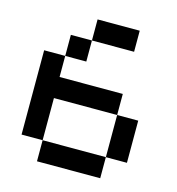

<svg xmlns="http://www.w3.org/2000/svg" viewBox="-105 -790 810 880"><g transform="rotate(15 300.0 -350.0)"><path d="M450 0H150V-100H50V-500H150V-600H250V-700H450V-600H250V-500H150V-400H450V-300H550V-100H450ZM150 -100H450V-300H150Z"/></g></svg>

Font: Matrix Sans
Style: Regular
Weight: 400
Designer: Brad Neil
Version: Version 1.100